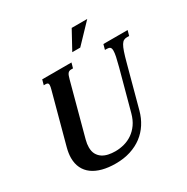

<svg xmlns="http://www.w3.org/2000/svg" viewBox="-203 -1086 1237 1271"><g transform="rotate(-30 416.0 -451.0)"><path d="M630.9 -215.8Q617.2 -164.6 590.3 -122.8Q563.5 -81.1 524.4 -51.5Q485.4 -22 434.3 -5.6Q383.3 10.7 321.3 10.7Q265.1 10.7 220.7 -1Q176.3 -12.7 145.3 -35.4Q114.3 -58.1 97.9 -91.8Q81.5 -125.5 81.5 -169.4Q81.5 -203.6 92.8 -246.1L194.8 -624.5Q197.8 -635.7 199.5 -644Q201.2 -652.3 201.2 -658.7Q201.2 -668.5 196.3 -672.6Q191.4 -676.8 180.7 -676.8H166L176.8 -715.8H400.4L389.6 -676.8H375Q366.2 -676.8 360.1 -673.8Q354 -670.9 349.4 -664.8Q344.7 -658.7 341.1 -648.7Q337.4 -638.7 333.5 -624L227.1 -228Q222.7 -211.9 220.7 -198Q218.8 -184.1 218.8 -171.4Q218.8 -139.6 230.5 -118.7Q242.2 -97.7 261.7 -84.7Q281.2 -71.8 306.4 -66.4Q331.5 -61 358.9 -61Q394 -61 427.5 -70.1Q460.9 -79.1 489.7 -98.9Q518.6 -118.7 540.8 -149.9Q563 -181.2 575.2 -226.1L657.7 -531.2Q668.9 -573.2 674.6 -600.6Q680.2 -627.9 680.2 -644Q680.2 -663.6 672.4 -670.2Q664.6 -676.8 648.9 -676.8H633.8L644.5 -715.8H829.6L818.8 -676.8H801.8Q787.6 -676.8 777.1 -671.1Q766.6 -665.5 757.1 -649.9Q747.6 -634.3 737.8 -605.5Q728 -576.7 715.8 -530.8ZM516.1 -913.1H634.8L500 -772H439Z"/></g></svg>

Font: Arian AMU Serif
Style: Bold Italic
Weight: 700
Italic angle: -15°
Designer: Ruben Hakobyan (Tarumian)
Foundry: Ruben Hakobyan (Tarumian)
Version: Version 1.002